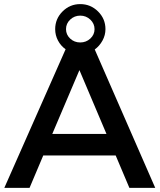

<svg xmlns="http://www.w3.org/2000/svg" viewBox="-20 -916 778 936"><path d="M1 0 299.8 -675.8Q276.4 -692.4 262.7 -718.3Q249 -744.1 249 -773.9Q249 -824.2 284.9 -860.1Q320.8 -896 371.1 -896Q421.9 -896 458 -860.1Q494.1 -824.2 494.1 -773.9Q494.1 -744.6 479.7 -718.3Q465.3 -691.9 441.9 -674.8L736.8 0H610.8L543.9 -158.2H190.9L124 0ZM234.9 -263.2H499L367.2 -574.2ZM301.8 -773.9Q301.8 -747.1 322 -728Q342.3 -709 371.1 -709Q399.9 -709 420.4 -728Q440.9 -747.1 440.9 -773.9Q440.9 -800.8 420.4 -820.3Q399.9 -839.8 371.1 -839.8Q342.8 -839.8 322.3 -820.6Q301.8 -801.3 301.8 -773.9Z"/></svg>

Font: Trueno
Style: Rg
Weight: 400
Designer: Julieta Ulanovsky
Foundry: Julieta Ulanovsky
Version: Version 3.001b